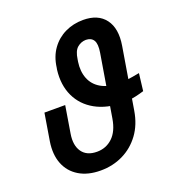

<svg xmlns="http://www.w3.org/2000/svg" viewBox="-134 -850 908 972"><g transform="rotate(-20 320.0 -363.5)"><path d="M594.2 -387.7 583 -294.4Q559.1 -287.1 539.1 -282.7Q519 -278.3 501.7 -276.6Q484.4 -274.9 467.8 -274.4Q380.9 -274.9 319.6 -309.1Q258.3 -343.3 229.5 -404.3Q200.7 -465.3 210.4 -545.4L212.4 -556.2Q219.7 -613.3 248.8 -653.8Q277.8 -694.3 322.3 -715.8Q366.7 -737.3 419.9 -737.3Q500 -737.3 538.1 -686.8Q576.2 -636.2 561.5 -546.9L506.8 -217.3Q495.1 -145.5 457.8 -94.7Q420.4 -43.9 365.5 -17.1Q310.5 9.8 244.6 9.8Q175.8 9.8 128.7 -18.8Q81.5 -47.4 61.5 -98.4Q41.5 -149.4 52.2 -217.3L76.2 -363.3H188L164.1 -217.3Q154.3 -157.2 179.4 -121.6Q204.6 -85.9 259.3 -85.9Q308.6 -85.9 343.5 -118.9Q378.4 -151.9 389.2 -217.3L444.8 -552.2Q452.1 -597.2 439.9 -617.2Q427.7 -637.2 398.9 -637.7Q372.6 -637.2 352.3 -619.9Q332 -602.5 326.2 -559.1L324.2 -546.9Q316.9 -497.1 332.3 -457.8Q347.7 -418.5 385.7 -396.2Q423.8 -374 484.9 -373.5Q496.6 -373.5 507.3 -374.5Q518.1 -375.5 530 -377Q542 -378.4 557.6 -381.1Q573.2 -383.8 594.2 -387.7Z"/></g></svg>

Font: Inter 17pt Medium
Style: Italic
Weight: 500
Italic angle: -9.3988°
Version: Version 4.001;git-66647c0bb